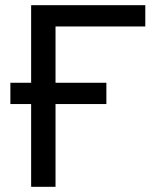

<svg xmlns="http://www.w3.org/2000/svg" viewBox="-20 -720 600 740"><path d="M100 0V-700H540V-618H194V0ZM20 -319V-401H390V-319Z"/></svg>

Font: Golos Text VF
Style: Regular
Weight: 400
Designer: A.Korolkova, Vitaly Kuzmin
Foundry: ParaType Ltd
Version: Version 2.003